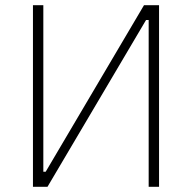

<svg xmlns="http://www.w3.org/2000/svg" viewBox="-20 -720 740 740"><path d="M107 0H163L543 -643H553V0H593V-700H535L156 -58H147V-700H107Z"/></svg>

Font: Fixel Text ExtraLight
Style: Regular
Weight: 200
Width: 4
Designer: AlfaBravo + MacPaw
Foundry: Kyrylo Tkachov, Marchela Mozhyna, Serhii Makarenko, Maria Weinstein, Zakhar Kryvoshyya
Version: Version 1.211